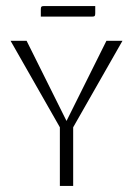

<svg xmlns="http://www.w3.org/2000/svg" viewBox="-20 -615 440 635"><path d="M115 -560V-584Q115 -591 117 -593Q119 -595 126 -595H295V-571Q295 -564 293 -562Q291 -560 284 -560ZM178 0V-194L15 -480H68L200 -215L332 -480H385L222 -194V0Z"/></svg>

Font: Glametrix
Style: Light
Weight: 300
Designer: gluk
Foundry: gluk
Version: Version 0.40